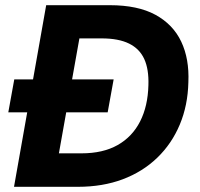

<svg xmlns="http://www.w3.org/2000/svg" viewBox="-20 -720 770 740"><path d="M12 -287 35 -414H418L395 -287ZM34 0 158 -700H403Q511 -700 579 -663Q647 -626 678.5 -559.5Q710 -493 706 -403Q704 -314 673 -240Q642 -166 586 -112Q530 -58 453 -29Q376 0 280 0ZM207 -129H294Q377 -129 433.5 -161Q490 -193 520 -252Q550 -311 552 -392Q554 -453 536 -492.5Q518 -532 477.5 -552Q437 -572 372 -572H286Z"/></svg>

Font: DM Sans 17pt Black
Style: Italic
Weight: 900
Italic angle: -10°
Version: Version 4.004;gftools[0.9.30]